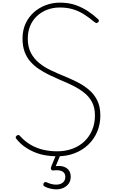

<svg xmlns="http://www.w3.org/2000/svg" viewBox="-20 -1168 884 1458"><path d="M414 19Q369 19 325.5 11.5Q282 4 243 -12Q204 -28 169.5 -52Q135 -76 108 -109Q99 -118 99 -124.5Q99 -131 106 -137Q113 -143 119.5 -143Q126 -143 135 -132Q169 -95 211.5 -69.5Q254 -44 305.5 -31.5Q357 -19 414 -19Q476 -19 528.5 -38Q581 -57 619.5 -93Q658 -129 679.5 -179.5Q701 -230 701 -291Q701 -351 679 -392.5Q657 -434 619 -464Q581 -494 534 -517.5Q487 -541 437 -561Q393 -580 352 -600Q311 -620 274.5 -644.5Q238 -669 210 -701Q182 -733 166.5 -776Q151 -819 151 -875Q151 -939 174.5 -989.5Q198 -1040 237.5 -1075Q277 -1110 328 -1129Q379 -1148 435 -1148Q502 -1148 554 -1129.5Q606 -1111 648 -1083Q690 -1055 723 -1024Q731 -1017 731.5 -1011.5Q732 -1006 725 -999Q717 -991 711 -993Q705 -995 694 -1003Q655 -1036 616.5 -1060Q578 -1084 534 -1097.5Q490 -1111 435 -1111Q381 -1111 336.5 -1093.5Q292 -1076 259 -1044.5Q226 -1013 208.5 -970Q191 -927 191 -875Q191 -811 214.5 -766.5Q238 -722 277 -690Q316 -658 364.5 -635Q413 -612 462 -592Q514 -571 564 -546Q614 -521 654.5 -487Q695 -453 718.5 -405.5Q742 -358 742 -291Q742 -224 718 -167.5Q694 -111 650 -69Q606 -27 546 -4Q486 19 414 19ZM406 270Q390 270 365 265Q340 260 317 247Q310 242 309 236Q308 230 312 223Q316 216 321 215Q326 214 333 216Q350 224 368.5 229Q387 234 406 234Q438 234 457 218.5Q476 203 476 175Q476 146 453 133.5Q430 121 388 126Q381 127 376.5 125.5Q372 124 369 120Q365 113 366 107.5Q367 102 371 92L409 0H442L397 109L387 97Q421 89 450.5 94.5Q480 100 498.5 120Q517 140 517 175Q517 204 502.5 225Q488 246 463 258Q438 270 406 270Z"/></svg>

Font: Playwrite CL Thin
Style: Regular
Weight: 100
Designer: Veronika Burian, José Scaglione
Foundry: TypeTogether
Version: Version 1.002